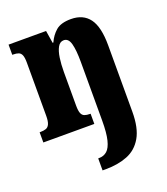

<svg xmlns="http://www.w3.org/2000/svg" viewBox="-143 -650 863 991"><g transform="rotate(-20 288.0 -155.0)"><path d="M249 240V174H254Q280 174 298 158Q316 142 325.5 103.5Q335 65 335 -3V-325Q335 -389 325.5 -424.5Q316 -460 290 -460Q269 -460 257 -438.5Q245 -417 240 -382Q235 -347 235 -306V-121Q235 -93 240.5 -79Q246 -65 258 -60.5Q270 -56 288 -56H291V0H11V-56H15Q34 -56 46.5 -60.5Q59 -65 65.5 -80Q72 -95 72 -124V-416Q72 -444 66.5 -457.5Q61 -471 49.5 -475.5Q38 -480 19 -480H15V-536H221L232 -467H236Q252 -503 279.5 -526.5Q307 -550 362 -550Q429 -550 463 -504Q497 -458 497 -357V8Q497 97 467.5 148Q438 199 386 219.5Q334 240 267 240Z"/></g></svg>

Font: Noto Serif Khmer ExtraCondensed Black
Style: Regular
Weight: 900
Width: 2
Designer: Danh Hong and the Monotype Design Team
Foundry: Monotype Imaging Inc.
Version: Version 2.004